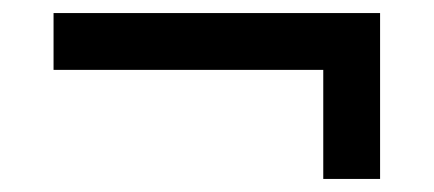

<svg xmlns="http://www.w3.org/2000/svg" viewBox="-20 -314 664 294"><path d="M475 -40H562V-294H62V-207H475Z"/></svg>

Font: Mluvka Medium
Style: Regular
Weight: 500
Designer: Modified by Jiří Krblich, Original typeface by Gumpita Rahayu
Foundry: Gumpita Rahayu & Jiří Krblich
Version: Version 2.000;Glyphs 3.1.1 (3134)